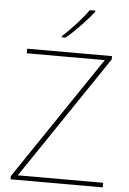

<svg xmlns="http://www.w3.org/2000/svg" viewBox="-62 -1063 702 1042"><g transform="rotate(5 289.0 -542.0)"><path d="M414 -1011V-1018H384C355 -975 290 -904 245 -864V-858H266C319 -902 379 -966 414 -1011ZM538 -66V-91H73L526 -762V-780H64V-755H489L36 -84V-66Z"/></g></svg>

Font: Noto Sans Malayalam UI Thin
Style: Regular
Weight: 100
Designer: Jelle Bosma - Monotype Design Team
Foundry: Monotype Imaging Inc.
Version: Version 2.104